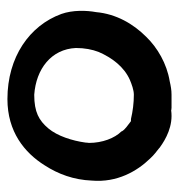

<svg xmlns="http://www.w3.org/2000/svg" viewBox="-2 -498 493 530"><g transform="rotate(90 245.0 -233.5)"><path d="M14 -252C9 -225 8 -187 19 -156C51 -68 138 -7 254 -7C344 -7 402 -54 437 -110C461 -147 477 -190 479 -240C485 -310 453 -365 418 -401C408 -412 398 -419 388 -427V-428H387C365 -444 328 -465 285 -459C285 -459 283 -460 278 -460H242C229 -460 218 -458 205 -455C156 -447 112 -421 82 -390C46 -354 19 -307 14 -252ZM113 -196C113 -220 117 -241 124 -259C140 -296 165 -329 201 -345C213 -350 229 -356 242 -356C265 -356 288 -353 309 -348H315C326 -339 337 -333 343 -323V-322C362 -303 375 -269 375 -232C375 -230 374 -228 374 -222C369 -186 356 -145 335 -120C313 -94 290 -81 242 -81C171 -86 116 -128 113 -196Z"/></g></svg>

Font: SolarCharger
Style: 950
Weight: 900
Designer: Mew Too
Foundry: Cannot Into Space Fonts/KineticPlasma Fonts
Version: Version 1.100